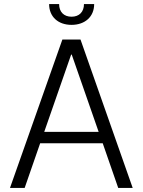

<svg xmlns="http://www.w3.org/2000/svg" viewBox="-20 -922 700 942"><path d="M101 0 177 -219H484L560 0H631L375 -728H286L29 0ZM197 -275 329 -654H332L464 -275ZM221 -902C221 -840 265 -800 331 -800C397 -800 442 -840 442 -902H392C392 -864 369 -840 331 -840C293 -840 270 -864 270 -902Z"/></svg>

Font: Wafeq Light
Style: Regular
Weight: 300
Designer: Rasmus Andersson & Azza Alameddine
Foundry: Google & TypeTogether
Version: Version 3.000;January 28, 2025;FontCreator 15.0.0.3014 64-bi